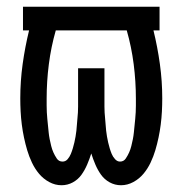

<svg xmlns="http://www.w3.org/2000/svg" viewBox="-20 -540 540 568"><path d="M162 8Q143 8 125.5 -1.5Q108 -11 95.5 -26Q83 -41 74.5 -59Q66 -77 60.5 -95.5Q55 -114 51 -133Q47 -152 44.5 -171.5Q42 -191 41 -210.5Q40 -230 40 -249Q40 -300 47 -350.5Q54 -401 66 -450H48V-520H452V-450H434Q446 -401 453 -350.5Q460 -300 460 -249Q460 -230 459 -210.5Q458 -191 455.5 -171.5Q453 -152 449 -133Q445 -114 439.5 -95.5Q434 -77 425.5 -59Q417 -41 404.5 -26Q392 -11 374.5 -1.5Q357 8 338 8Q320 8 304.5 -0.5Q289 -9 279 -23Q269 -37 262 -53.5Q255 -70 250 -86Q245 -70 238 -53.5Q231 -37 221 -23Q211 -9 195.5 -0.5Q180 8 162 8ZM165 -62Q174 -62 180 -69Q186 -76 189.5 -84.5Q193 -93 195.5 -101.5Q198 -110 200 -118.5Q202 -127 203.5 -136Q205 -145 206 -153.5Q207 -162 207.5 -171Q208 -180 209 -189Q210 -198 210.5 -207Q211 -216 211 -224.5Q211 -233 211 -242Q211 -251 211 -260V-338H289V-260Q289 -251 289 -242Q289 -233 289 -224.5Q289 -216 289.5 -207Q290 -198 291 -189Q292 -180 292.5 -171Q293 -162 294 -153.5Q295 -145 296.5 -136Q298 -127 300 -118.5Q302 -110 304.5 -101.5Q307 -93 310.5 -84.5Q314 -76 320.5 -69Q327 -62 335 -62Q346 -62 352 -71Q358 -80 362 -89Q366 -98 368.5 -108Q371 -118 373 -128Q375 -138 376 -148Q377 -158 378 -168Q379 -178 380 -188Q381 -198 381.5 -208Q382 -218 382 -228Q382 -238 382 -248Q382 -299 375.5 -350Q369 -401 355 -450H145Q131 -401 124.5 -350Q118 -299 118 -248Q118 -238 118 -228Q118 -218 118.5 -208Q119 -198 120 -188Q121 -178 122 -168Q123 -158 124 -148Q125 -138 127 -128Q129 -118 131.5 -108Q134 -98 138 -89Q142 -80 148 -71Q154 -62 165 -62Z"/></svg>

Font: Iosevka NFM
Style: Regular
Weight: 400
Monospace: yes
Designer: Belleve Invis
Foundry: Belleve Invis
Version: Version 29.0.4; ttfautohint (v1.8.4);Nerd Fonts 3.3.0